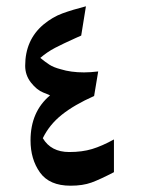

<svg xmlns="http://www.w3.org/2000/svg" viewBox="-20 -603 452 610"><path d="M342 -56Q298 -33 270.5 -23Q243 -13 204 -13Q137 -13 107 -55Q77 -97 77 -157Q77 -248 139 -300Q138 -301 117.5 -309Q97 -317 78.5 -340.5Q60 -364 60 -394Q60 -476 118 -525Q147 -549 178.5 -560.5Q210 -572 253 -583L238 -490L220 -482Q180 -464 155 -451Q130 -438 108 -419Q124 -406 137 -397.5Q150 -389 173 -383Q205 -373 247 -373Q267 -373 292 -376L279 -298Q216 -270 176.5 -238.5Q137 -207 116 -164Q142 -120 200 -120Q241 -120 272.5 -129.5Q304 -139 342 -160Z"/></svg>

Font: Katibeh
Style: Regular
Weight: 400
Designer: Arabic design by Kourosh Beigpour, Latin design by Eduardo Tunni, engineering by Lasse Fister
Version: Version 1.0010g